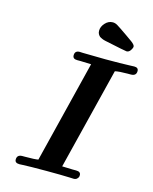

<svg xmlns="http://www.w3.org/2000/svg" viewBox="-130 -976 843 1061"><g transform="rotate(15 291.5 -445.5)"><path d="M59.1 -20Q59.1 -46.9 87.9 -47.9H105Q161.1 -47.9 180.2 -51.8L325.2 -636.2Q285.2 -638.2 264.2 -638.2H245.1Q219.2 -638.2 219.2 -659.2Q219.2 -686 247.1 -686Q250 -686 256.1 -685.5Q262.2 -685.1 265.1 -685.1Q369.1 -683.1 395 -683.1Q439 -683.1 476.1 -683.6Q513.2 -684.1 534.2 -685.1Q555.2 -686 559.1 -686Q583 -686 583 -666Q583 -638.2 551.8 -638.2H533.2Q485.4 -638.2 461.9 -632.8L316.9 -49.8Q356.9 -47.9 377.9 -47.9H397Q423.8 -47.9 423.8 -27.8Q423.8 -23.9 422.9 -19Q421.9 -14.2 415 -7.1Q408.2 0 396 0Q392.1 0 371.6 -1Q351.1 -2 315.4 -2.4Q279.8 -2.9 238.8 -2.9Q191.9 -2.9 157.5 -2.4Q123 -2 106.4 -1Q89.8 0 85.9 0Q59.1 0 59.1 -20ZM319.8 -827.1Q319.8 -850.1 338.4 -870.6Q356.9 -891.1 381.8 -891.1Q395 -891.1 408 -883.5Q420.9 -876 470.2 -841.8Q493.2 -825.7 506.8 -815.9Q526.9 -800.8 526.9 -791Q526.9 -782.2 517.8 -769Q508.8 -755.9 496.1 -755.9H495.1Q488.3 -755.9 376 -779.8Q375 -779.8 370.1 -781Q365.2 -782.2 363 -782.7Q360.8 -783.2 356 -784.7Q351.1 -786.1 348.6 -787.6Q346.2 -789.1 341.6 -791Q336.9 -793 334.5 -794.9Q332 -796.9 329.1 -800.5Q326.2 -804.2 324 -808.1Q321.8 -812 320.8 -816.7Q319.8 -821.3 319.8 -827.1Z"/></g></svg>

Font: CMU Serif
Style: BoldItalic
Weight: 700
Italic angle: -14.04°
Version: Version 0.7.0